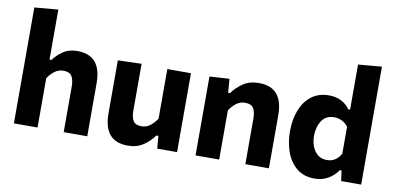

<svg xmlns="http://www.w3.org/2000/svg" viewBox="-72 -964 2455 1196"><g transform="rotate(10 1156.0 -366.0)"><path d="M61.5 0V-733L211 -746V-429.5H223.5Q246 -461.5 283 -487Q320 -512.5 373.5 -512.5Q525.5 -512.5 525.5 -336V0H376.5V-288Q376.5 -331.5 362 -354Q347.5 -376.5 310 -376.5Q277.5 -376.5 253 -357.5Q228.5 -338.5 211 -311.5V0Z M783 13.5Q631 13.5 631 -163.5V-499L780.5 -503.5V-208Q780.5 -164.5 795 -142.2Q809.5 -120 847 -120Q878 -120 902 -139Q926 -158 944 -185V-499H1093.5V0H968L961.5 -79.5H948.5Q923.5 -43 882.5 -14.8Q841.5 13.5 783 13.5Z M1210.5 0V-499L1336 -506.5L1342.5 -419.5H1355Q1380.5 -456.5 1421.8 -484.5Q1463 -512.5 1522.5 -512.5Q1674.5 -512.5 1674.5 -336V0H1525.5V-288Q1525.5 -331.5 1511 -354Q1496.5 -376.5 1459 -376.5Q1426.5 -376.5 1402 -357.5Q1377.5 -338.5 1360 -311.5V0Z M1964 13.5Q1895.5 13.5 1851 -23.5Q1806.5 -60.5 1785 -120.5Q1763.5 -180.5 1763.5 -250Q1763.5 -324.5 1786.5 -383.8Q1809.5 -443 1854.2 -477.8Q1899 -512.5 1965.5 -512.5Q2010 -512.5 2043.2 -495.2Q2076.5 -478 2097 -448H2109V-733L2258 -746V0H2131.5L2122.5 -65.5H2112Q2084.5 -27 2048.2 -6.8Q2012 13.5 1964 13.5ZM2020.5 -113.5Q2051.5 -113.5 2073.5 -128.8Q2095.5 -144 2109 -169.5V-339.5Q2094 -360.5 2070.5 -372.2Q2047 -384 2021 -384Q1968 -384 1942 -344Q1916 -304 1916 -249Q1916 -214 1927.2 -183.2Q1938.5 -152.5 1961.8 -133Q1985 -113.5 2020.5 -113.5Z"/></g></svg>

Font: Commissioner
Style: Bold
Weight: 700
Designer: Kostas Bartsokas
Foundry: Kostas Bartsokas
Version: Version 1.000; ttfautohint (v1.8.3)